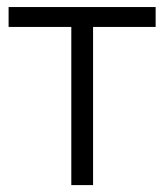

<svg xmlns="http://www.w3.org/2000/svg" viewBox="-20 -536 476 556"><path d="M186.5 0V-458H4.9V-515.6H430.7V-458H249.5V0Z"/></svg>

Font: Inter Display Light
Style: Regular
Weight: 300
Designer: Rasmus Andersson
Foundry: rsms
Version: Version 4.000;git-a52131595